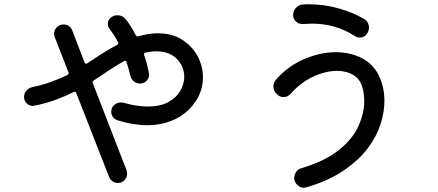

<svg xmlns="http://www.w3.org/2000/svg" viewBox="-20 -826 2040 894"><path d="M612 -662Q616 -655 624 -657Q674 -671 714 -671Q781 -671 828 -641Q875 -611 900 -564.5Q925 -518 925 -466Q925 -408 894 -359Q858 -302 798.5 -272.5Q739 -243 665 -243Q601 -243 527 -266Q514 -270 506 -281Q498 -292 498 -305Q498 -326 512 -337.5Q526 -349 544 -349Q548 -349 551 -348.5Q554 -348 558 -347Q589 -338 616.5 -334Q644 -330 667 -330Q726 -330 763.5 -350.5Q801 -371 819.5 -403Q838 -435 838 -468Q838 -499 823 -526Q808 -553 779.5 -570Q751 -587 709 -587Q686 -587 657 -581Q648 -579 651 -570Q658 -551 663.5 -530Q669 -509 673 -487Q674 -484 674 -478Q674 -462 662 -449.5Q650 -437 632 -437Q616 -437 603.5 -447Q591 -457 587 -473Q580 -504 569 -537Q566 -546 557 -541Q521 -521 486.5 -498Q452 -475 416 -451Q409 -447 412 -439L569 -34Q572 -27 572 -18Q572 -2 560.5 12Q549 26 529 26Q516 26 504.5 18.5Q493 11 488 -2L335 -393Q332 -401 324 -398Q286 -379 241 -362Q196 -345 141 -334Q138 -333 132 -333Q116 -333 104 -345Q92 -357 92 -375Q92 -391 102.5 -403.5Q113 -416 129 -420Q178 -430 218.5 -445Q259 -460 294 -477Q302 -482 299 -489L235 -653Q232 -661 232 -669Q232 -686 244.5 -699Q257 -712 276 -712Q305 -712 316 -685L374 -535Q378 -526 386 -531Q421 -554 454.5 -576Q488 -598 526 -617Q534 -622 530 -629Q521 -646 511.5 -661Q502 -676 492 -689Q482 -702 482 -715Q482 -735 499 -746Q511 -755 527 -755Q549 -755 563 -739Q577 -723 589 -703.5Q601 -684 612 -662Z M1631 -659Q1542 -716 1433 -716Q1422 -716 1411 -715Q1400 -714 1388 -714Q1370 -714 1357.5 -726Q1345 -738 1345 -755Q1345 -775 1358 -789.5Q1371 -804 1390 -805Q1398 -806 1405.5 -806Q1413 -806 1420 -806Q1491 -806 1558.5 -786.5Q1626 -767 1675 -738Q1698 -724 1698 -697Q1698 -690 1696 -684Q1694 -678 1691 -672Q1678 -651 1655 -651Q1642 -651 1631 -659ZM1407 46Q1404 47 1401 47.5Q1398 48 1395 48Q1380 48 1368 38.5Q1356 29 1351 13Q1350 11 1350 8Q1350 5 1350 3Q1350 -12 1359 -25.5Q1368 -39 1384 -43Q1494 -76 1558 -127.5Q1622 -179 1649 -239Q1676 -299 1676 -354Q1676 -387 1668 -417Q1658 -457 1625.5 -476.5Q1593 -496 1549 -496Q1497 -496 1439 -469.5Q1381 -443 1334 -390Q1320 -374 1300 -374Q1283 -374 1271 -386Q1253 -401 1253 -424Q1253 -440 1264 -454Q1320 -518 1395.5 -550.5Q1471 -583 1544 -583Q1604 -583 1655.5 -560Q1707 -537 1736 -489Q1752 -462 1761 -428Q1770 -394 1770 -356Q1770 -304 1752 -248Q1734 -192 1695 -139Q1656 -86 1593 -41Q1518 14 1407 46Z"/></svg>

Font: Kiwi Maru Medium
Style: Regular
Weight: 500
Designer: Hiroki-Chan
Version: Version 1.100